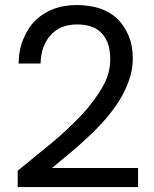

<svg xmlns="http://www.w3.org/2000/svg" viewBox="-20 -756 615 768"><path d="M50.8 -73.2Q150.9 -154.3 189 -186Q249.5 -236.3 308.1 -297.9Q358.9 -353 390.1 -408.2Q420.9 -460.9 420.9 -518.1Q420.9 -550.3 414.1 -574.2Q406.7 -599.6 391.1 -618.2Q374 -638.7 350.1 -647.9Q324.2 -658.2 288.1 -658.2Q253.9 -658.2 226.1 -647Q200.2 -635.7 181.2 -613.8Q162.6 -592.3 152.8 -564.9Q143.6 -539.6 142.1 -502H54.2Q55.7 -561.5 75.2 -604Q93.8 -647.9 124 -676.8Q158.2 -707.5 196.8 -721.2Q236.8 -735.8 287.1 -735.8Q336.4 -735.8 379.9 -722.2Q422.4 -707 450.2 -680.2Q478 -652.3 495.1 -611.8Q511.2 -573.2 511.2 -522Q511.2 -478 496.1 -435.1Q481.4 -392.1 456.1 -352.1Q430.2 -311.5 397.9 -274.9Q367.2 -240.2 329.1 -205.1Q300.8 -177.7 256.8 -141.1L188 -84H532.2V-7.8H50.8Z"/></svg>

Font: PoppinsZ
Style: Regular
Weight: 400
Designer: Ninad Kale (Devanagari), Jonny Pinhorn (Latin)
Foundry: Indian Type Foundry
Version: Version 3.002;FEAKit 1.0